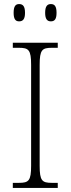

<svg xmlns="http://www.w3.org/2000/svg" viewBox="-20 -924 348 944"><path d="M230 -819C248 -819 258 -829 258 -861C258 -894 248 -904 230 -904C213 -904 202 -894 202 -861C202 -829 213 -819 230 -819ZM74 -819C92 -819 103 -829 103 -861C103 -894 92 -904 74 -904C57 -904 47 -894 47 -861C47 -829 57 -819 74 -819ZM43 0H264V-25H235C187 -25 175 -35 175 -109V-605C175 -679 187 -689 235 -689H264V-714H43V-689H73C121 -689 133 -679 133 -605V-109C133 -35 121 -25 73 -25H43Z"/></svg>

Font: Noto Serif Ethiopic SemiCondensed ExtraLight
Style: Regular
Weight: 200
Width: 4
Designer: Monotype Design Team
Foundry: Monotype Imaging Inc.
Version: Version 2.102